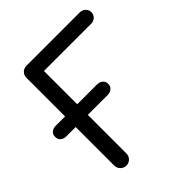

<svg xmlns="http://www.w3.org/2000/svg" viewBox="-230 -921 1061 1061"><g transform="rotate(-45 301.0 -390.5)"><path d="M148 0Q128 0 114 -14Q100 -28 100 -48V-733Q100 -754 113.5 -767.5Q127 -781 148 -781H563Q583 -781 596.5 -768.5Q610 -756 610 -736Q610 -717 596.5 -704.5Q583 -692 563 -692H195V-48Q195 -28 181.5 -14Q168 0 148 0ZM27 -349Q7 -349 -6 -360Q-19 -371 -19 -391Q-19 -410 -6 -421Q7 -432 27 -432H349Q369 -432 382.5 -421Q396 -410 396 -391Q396 -371 382.5 -360Q369 -349 349 -349Z"/></g></svg>

Font: Comfortaa SemiBold
Style: Regular
Weight: 600
Designer: Johan Aakerlund
Foundry: Johan Aakerlund
Version: Version 3.104; ttfautohint (v1.8.1.43-b0c9)